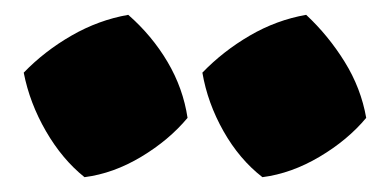

<svg xmlns="http://www.w3.org/2000/svg" viewBox="-20 -795 514 259"><path d="M153 -775Q185 -747 206 -711.5Q227 -676 233 -636Q208 -606 170.5 -583.5Q133 -561 94 -556Q64 -580 42 -618Q20 -656 12 -697Q40 -726 76.5 -747Q113 -768 153 -775ZM393 -775Q423 -747 445 -711.5Q467 -676 474 -636Q449 -606 411 -583.5Q373 -561 334 -556Q303 -580 281.5 -618Q260 -656 253 -697Q281 -726 317 -747Q353 -768 393 -775Z"/></svg>

Font: Piazzolla Black
Style: Regular
Weight: 900
Designer: Juan Pablo del Peral
Foundry: Huerta Tipografica
Version: Version 1.330